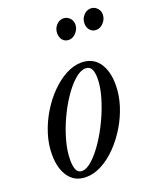

<svg xmlns="http://www.w3.org/2000/svg" viewBox="-144 -860 789 957"><g transform="rotate(-20 250.0 -381.0)"><path d="M146.5 10.5Q87.5 10.5 55.5 -33.8Q23.5 -78 23.5 -153.5Q23.5 -206.5 40.5 -260.5Q57.5 -314.5 87 -363.5Q116.5 -412.5 154.2 -451Q192 -489.5 234 -512Q276 -534.5 317 -534.5Q376.5 -534.5 408.8 -490.8Q441 -447 441 -372Q441 -318.5 424 -264.2Q407 -210 377.2 -160.8Q347.5 -111.5 309.8 -72.8Q272 -34 230 -11.8Q188 10.5 146.5 10.5ZM137 -25Q162 -25 192.5 -52.8Q223 -80.5 253.8 -126Q284.5 -171.5 310 -226Q335.5 -280.5 351.2 -334.5Q367 -388.5 367 -432.5Q367 -465.5 357.8 -482.8Q348.5 -500 327 -500Q301 -500 270.2 -473.5Q239.5 -447 209.2 -402.8Q179 -358.5 154.2 -305.2Q129.5 -252 114.5 -197.5Q99.5 -143 99.5 -96.5Q99.5 -61.5 108.2 -43.2Q117 -25 137 -25ZM444.5 -661.5Q424 -661.5 411.5 -675.8Q399 -690 399 -712Q399 -736.5 415.5 -754.2Q432 -772 453.5 -772Q472 -772 486.2 -758.2Q500.5 -744.5 500.5 -723.5Q500.5 -699.5 483.2 -680.5Q466 -661.5 444.5 -661.5ZM299.5 -661.5Q278.5 -661.5 266.5 -675.8Q254.5 -690 254.5 -712Q254.5 -736.5 270.5 -754.2Q286.5 -772 308 -772Q326.5 -772 340.8 -758.2Q355 -744.5 355 -723.5Q355 -699.5 337.8 -680.5Q320.5 -661.5 299.5 -661.5Z"/></g></svg>

Font: Libre Caslon Condensed
Style: Italic
Weight: 400
Italic angle: -22.583°
Designer: Pablo Impallari, Rodrigo Fuenzalida, Katja Schimmel, Ertekin Erdin
Foundry: Pablo Impallari, Rodrigo Fuenzalida
Version: Version 2.000;gftools[0.9.33]